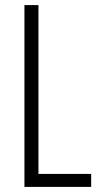

<svg xmlns="http://www.w3.org/2000/svg" viewBox="-20 -734 396 754"><path d="M76 0V-714H131V-51H338V0Z"/></svg>

Font: Noto Sans Hebrew ExtraCondensed Light
Style: Regular
Weight: 300
Width: 2
Designer: Monotype Design Team
Foundry: Monotype Imaging Inc.
Version: Version 2.004; ttfautohint (v1.8.4.7-5d5b)